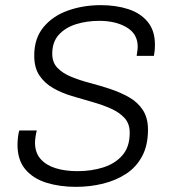

<svg xmlns="http://www.w3.org/2000/svg" viewBox="-20 -716 670 746"><path d="M275 10Q212 10 160.5 -6Q109 -22 78.5 -58Q48 -94 48 -154Q48 -167 50 -184Q52 -201 55 -209H123Q121 -203 118.5 -187.5Q116 -172 116 -162Q116 -123 137.5 -98.5Q159 -74 196 -62.5Q233 -51 281 -51Q335 -51 381 -65.5Q427 -80 455.5 -112.5Q484 -145 484 -200Q484 -236 463.5 -258Q443 -280 410 -294.5Q377 -309 338 -320Q299 -331 259 -343Q219 -355 186 -374Q153 -393 133 -423Q113 -453 113 -500Q113 -567 149 -610.5Q185 -654 244 -675Q303 -696 372 -696Q431 -696 478.5 -680.5Q526 -665 554 -631Q582 -597 582 -542Q582 -535 581.5 -526Q581 -517 578 -499H511Q514 -518 514.5 -524.5Q515 -531 515 -535Q515 -584 472.5 -609.5Q430 -635 366 -635Q317 -635 275.5 -622Q234 -609 208.5 -581Q183 -553 183 -507Q183 -473 203.5 -452Q224 -431 257 -417.5Q290 -404 330 -393.5Q370 -383 409 -370Q448 -357 481.5 -338Q515 -319 535 -288.5Q555 -258 555 -212Q555 -152 532.5 -109.5Q510 -67 470.5 -41Q431 -15 380.5 -2.5Q330 10 275 10Z"/></svg>

Font: Chivo ExtraLight
Style: Italic
Weight: 250
Italic angle: -8.05°
Designer: Hector Gatti
Foundry: Omnibus-Type
Version: Version 2.002